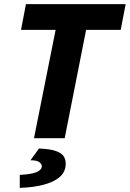

<svg xmlns="http://www.w3.org/2000/svg" viewBox="-20 -671 630 932"><path d="M145 0 250 -526H82L106 -651H590L566 -526H398L294 0ZM76 241V178Q134 175 158.5 164Q183 153 183 136Q183 126 171.5 116.5Q160 107 128 107L169 50Q223 52 251 62Q279 72 289 87.5Q299 103 299 123Q299 163 270 188Q241 213 190.5 226Q140 239 76 241Z"/></svg>

Font: Source Sans 3 ExtraLight ExtraBold
Style: Italic
Weight: 800
Italic angle: -11°
Version: Version 3.052;hotconv 1.1.0;makeotfexe 2.6.0